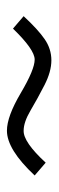

<svg xmlns="http://www.w3.org/2000/svg" viewBox="168 -540 165 540"><g transform="rotate(-90 250.0 -270.5)"><path d="M439 -316 474 -286Q437 -246 409.5 -227Q382 -208 350 -208Q318 -208 280 -227.5Q242 -247 209 -266.5Q176 -286 152 -286Q120 -287 62 -224L26 -255Q99 -333 152 -333Q192 -333 258 -294Q324 -255 352 -255Q380 -255 439 -316Z"/></g></svg>

Font: TypoPRO Lekton
Style: Regular
Weight: 400
Monospace: yes
Designer: Paolo Mazzetti, Luciano Perondi, Raffaele Flato, Elena Papassissa, Emilio Macchia, Michela Povoleri, Tobias Seemiller, R
Version: Version 34.000